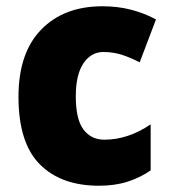

<svg xmlns="http://www.w3.org/2000/svg" viewBox="-20 -583 542 613"><path d="M296 10Q175 10 107 -58.5Q39 -127 39 -274Q39 -414 111.5 -488.5Q184 -563 307 -563Q356 -563 398.5 -552Q441 -541 478 -521L426 -384Q395 -400 367.5 -408.5Q340 -417 310 -417Q271 -417 246.5 -381Q222 -345 222 -275Q222 -202 246.5 -169.5Q271 -137 313 -137Q389 -137 461 -186V-39Q428 -16 387.5 -3Q347 10 296 10Z"/></svg>

Font: Noto Sans Bengali SemiCondensed Black
Style: Regular
Weight: 900
Width: 4
Designer: Joana Ranito - Universal Thirst; Jelle Bosma - Monotype Design Team
Foundry: Universal Thirst ehf.
Version: Version 3.000; ttfautohint (v1.8.4.7-5d5b)